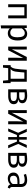

<svg xmlns="http://www.w3.org/2000/svg" viewBox="2305 -2883 790 5440"><g transform="rotate(90 2700.0 -163.0)"><path d="M416 -458H184V0H100V-527H500V0H416Z M1127 -264Q1127 -139 1075 -64Q1023 11 924 11Q838 11 784 -49V202L700 212V-527H772L779 -453Q808 -494 848.5 -516Q889 -538 936 -538Q1127 -538 1127 -264ZM784 -386V-125Q805 -94 836.5 -76.5Q868 -59 905 -59Q971 -59 1003.5 -109.5Q1036 -160 1036 -264Q1036 -368 1007 -419Q978 -470 916 -470Q876 -470 842.5 -446Q809 -422 784 -386Z M1700 0H1616V-246Q1616 -320 1620.5 -371Q1625 -422 1625 -427L1403 0H1300V-527H1384V-280Q1384 -217 1380 -162.5Q1376 -108 1376 -103L1595 -527H1700Z M2335 -69V147H2265L2251 0H1911L1896 147H1826V-69H1862Q1887 -91 1902 -121.5Q1917 -152 1927.5 -207Q1938 -262 1945 -357L1956 -527H2296V-69ZM2211 -458H2033L2026 -363Q2019 -263 2009 -208Q1999 -153 1982 -122Q1965 -91 1934 -69H1943H2211Z M2932 -156Q2932 -78 2867.5 -39Q2803 0 2707 0H2512V-519Q2605 -538 2690 -538Q2790 -538 2847.5 -502Q2905 -466 2905 -400Q2905 -357 2881 -328.5Q2857 -300 2798 -285Q2866 -279 2899 -247Q2932 -215 2932 -156ZM2596 -464V-312H2704Q2759 -312 2788.5 -330.5Q2818 -349 2818 -393Q2818 -434 2787.5 -452Q2757 -470 2692 -470Q2643 -470 2596 -464ZM2843 -155Q2843 -207 2805.5 -226Q2768 -245 2710 -245H2596V-68H2691Q2761 -68 2802 -84Q2843 -100 2843 -155Z M3500 0H3416V-246Q3416 -320 3420.5 -371Q3425 -422 3425 -427L3203 0H3100V-527H3184V-280Q3184 -217 3180 -162.5Q3176 -108 3176 -103L3395 -527H3500Z M3863 -247H3806L3702 0H3620L3742 -283L3629 -527H3715L3807 -312H3863V-527H3937V-312H3993L4088 -527H4171L4058 -283L4180 0H4095L3991 -247H3937V0H3863Z M4732 -156Q4732 -78 4667.5 -39Q4603 0 4507 0H4312V-519Q4405 -538 4490 -538Q4590 -538 4647.5 -502Q4705 -466 4705 -400Q4705 -357 4681 -328.5Q4657 -300 4598 -285Q4666 -279 4699 -247Q4732 -215 4732 -156ZM4396 -464V-312H4504Q4559 -312 4588.5 -330.5Q4618 -349 4618 -393Q4618 -434 4587.5 -452Q4557 -470 4492 -470Q4443 -470 4396 -464ZM4643 -155Q4643 -207 4605.5 -226Q4568 -245 4510 -245H4396V-68H4491Q4561 -68 4602 -84Q4643 -100 4643 -155Z M5321 -48 5300 12Q5223 2 5204 -63Q5176 -27 5133.5 -8Q5091 11 5039 11Q4960 11 4914.5 -33Q4869 -77 4869 -151Q4869 -232 4932.5 -276Q4996 -320 5115 -320H5193V-363Q5193 -419 5161 -443.5Q5129 -468 5068 -468Q5008 -468 4931 -441L4908 -505Q5001 -538 5081 -538Q5177 -538 5227.5 -493Q5278 -448 5278 -368V-115Q5278 -84 5288 -69.5Q5298 -55 5321 -48ZM5193 -127V-262H5117Q5033 -262 4996 -234Q4959 -206 4959 -152Q4959 -52 5060 -52Q5099 -52 5134.5 -72Q5170 -92 5193 -127Z"/></g></svg>

Font: Fira Mono
Style: Regular
Weight: 400
Designer: Carrois Corporate & Edenspiekermann AG
Foundry: Carrois Corporate GbR & Edenspiekermann AG
Version: Version 3.206